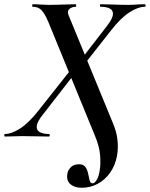

<svg xmlns="http://www.w3.org/2000/svg" viewBox="-56 -645 708 907"><path d="M330 242Q296 242 276.5 225Q257 208 262 177Q264 160 278 145.5Q292 131 317 131Q339 131 348 144.5Q357 158 360.5 176Q364 194 367.5 207.5Q371 221 382 221Q391 221 401 204.5Q411 188 415 160Q420 132 417 89.5Q414 47 392 -5L172 -542Q156 -580 140.5 -596.5Q125 -613 99 -613Q96 -613 96 -619Q96 -625 99 -625Q117 -625 136.5 -623.5Q156 -622 173 -622Q209 -622 244 -623.5Q279 -625 301 -625Q304 -625 304 -619Q304 -613 301 -613Q285 -613 272.5 -603Q260 -593 268 -573L478 -62Q495 -22 499 16.5Q503 55 497 90Q489 135 465 169.5Q441 204 406 223Q371 242 330 242ZM-32 0Q-36 0 -36 -6Q-36 -12 -32 -12Q-2 -12 39 -38Q80 -64 126 -123L274 -310L292 -291L146 -103Q119 -69 117.5 -49Q116 -29 132.5 -20.5Q149 -12 175 -12Q179 -12 179 -6Q179 0 175 0Q153 0 116 -1Q79 -2 46 -2Q26 -2 6.5 -1Q-13 0 -32 0ZM322 -315 303 -333 449 -522Q476 -557 477.5 -576.5Q479 -596 463 -604.5Q447 -613 420 -613Q416 -613 416 -619Q416 -625 420 -625Q442 -625 479 -623.5Q516 -622 550 -622Q570 -622 589 -623.5Q608 -625 627 -625Q632 -625 632 -619Q632 -613 627 -613Q597 -613 556 -587Q515 -561 469 -502Z"/></svg>

Font: Cormorant
Style: Bold Italic
Weight: 700
Italic angle: -10°
Designer: Christian Thalmann (Catharsis Fonts)
Foundry: Catharsis Fonts
Version: Version 4.000